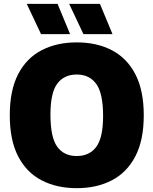

<svg xmlns="http://www.w3.org/2000/svg" viewBox="-20 -971 800 1001"><path d="M380 10Q275.5 10 196.8 -31Q118 -72 74.5 -156Q31 -240 31 -370Q31 -500 74.5 -584Q118 -668 196.8 -709Q275.5 -750 380 -750Q485 -750 563.5 -709Q642 -668 685.8 -583.8Q729.5 -499.5 729.5 -370Q729.5 -240.5 685.8 -156.2Q642 -72 563.2 -31Q484.5 10 380 10ZM380 -157.5Q446.5 -157.5 482 -205.5Q517.5 -253.5 517.5 -366Q517.5 -484.5 481.8 -533.5Q446 -582.5 380 -582.5Q314 -582.5 278.5 -534.8Q243 -487 243 -374Q243 -255 278.2 -206.2Q313.5 -157.5 380 -157.5ZM415 -793 340.5 -951H501L566.5 -793ZM194 -793 119.5 -951H280L345.5 -793Z"/></svg>

Font: Encode Sans Semi Condensed Black
Style: Regular
Weight: 900
Width: 4
Designer: Multiple Designers
Foundry: Impallari Type
Version: Version 3.000; ttfautohint (v1.8.3) -l 8 -r 50 -G 200 -x 14 